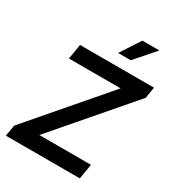

<svg xmlns="http://www.w3.org/2000/svg" viewBox="-219 -1078 1106 1208"><g transform="rotate(30 333.5 -473.5)"><path d="M11.7 0 25.4 -81.1 487.8 -618.7H112.3L130.4 -727.5H667.5L654.3 -646L191.9 -108.9H566.9L548.8 0ZM362.8 -803.7 456.5 -947.3H580.1L454.6 -803.7Z"/></g></svg>

Font: Inter 17pt SemiBold
Style: Italic
Weight: 600
Italic angle: -9.3988°
Version: Version 4.001;git-66647c0bb